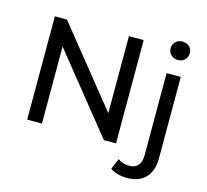

<svg xmlns="http://www.w3.org/2000/svg" viewBox="-130 -907 1354 1257"><g transform="rotate(15 547.5 -278.5)"><path d="M105 0V-700H187L607 -178V-700H707V0H625L205 -522V0ZM835 200Q802 200 771.5 192Q741 184 720 168L751 95Q781 119 829 119Q867 119 887.5 95.5Q908 72 908 26V-530H1004V24Q1004 105 960.5 152.5Q917 200 835 200ZM956 -632Q928 -632 909.5 -650Q891 -668 891 -694Q891 -721 909.5 -739Q928 -757 956 -757Q984 -757 1002.5 -739.5Q1021 -722 1021 -696Q1021 -669 1003 -650.5Q985 -632 956 -632Z"/></g></svg>

Font: Montserrat Z Med
Style: Regular
Weight: 500
Designer: Julieta Ulanovsky
Foundry: Julieta Ulanovsky
Version: Version 8.000